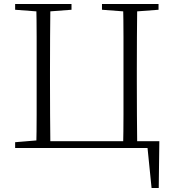

<svg xmlns="http://www.w3.org/2000/svg" viewBox="-20 -743 865 964"><path d="M162 0Q164 -83 164 -166Q164 -249 164 -333V-390Q164 -474 164 -557.5Q164 -641 162 -723H233Q232 -641 231.5 -558Q231 -475 231 -390V-333Q231 -249 231.5 -166Q232 -83 233 0ZM598 0Q600 -83 600 -166Q600 -249 600 -333V-390Q600 -474 600 -557.5Q600 -641 598 -723H669Q668 -641 667.5 -558Q667 -475 667 -390V-333Q667 -249 667.5 -166Q668 -83 669 0ZM198 0V-34H780L777 201H741L718 -27L753 0ZM56 -694V-723H339V-694L206 -684H188ZM492 -694V-723H776V-694L643 -684H625ZM56 0V-29L188 -40H198V0Z"/></svg>

Font: Noto Serif HK ExtraLight
Style: Regular
Weight: 200
Designer: Ryoko NISHIZUKA 西塚涼子 (kana & ideographs); Frank Grießhammer (Latin, Greek & Cyrillic); Wenlong ZHANG 张文龙 (bopomofo); San
Foundry: Adobe
Version: Version 2.002-H1;hotconv 1.1.0;makeotfexe 2.6.0